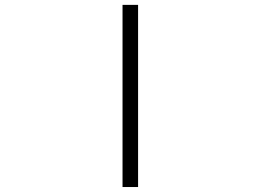

<svg xmlns="http://www.w3.org/2000/svg" viewBox="-20 -751 1040 772"><path d="M472.7 1V-731.4H535.2V1Z"/></svg>

Font: Gen Shin Gothic Monospace Light
Style: Regular
Weight: 300
Designer: [Source Han Sans]
Ryoko NISHIZUKA  (kana & ideographs); Paul D. Hunt (Latin, Greek & Cyrillic); Wenlong ZHANG  (bopomofo
Version: Version 1.002.20150607